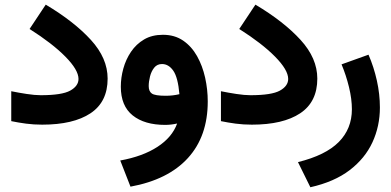

<svg xmlns="http://www.w3.org/2000/svg" viewBox="-20 -536 1679 824"><path d="M28.3 -144.5Q59.1 -138.2 94.2 -132.8Q129.4 -127.4 154.8 -127.4Q246.1 -127.4 281.5 -147.2Q316.9 -167 316.9 -197.3Q316.9 -235.8 260.5 -293Q204.1 -350.1 106.9 -411.6L176.3 -516.1Q298.3 -443.4 370.1 -364.7Q441.9 -286.1 441.9 -198.7Q441.9 -98.6 368.4 -49.8Q294.9 -1 161.1 -1Q124.5 -1 91.6 -5.4Q58.6 -9.8 28.3 -16.1Z M740.2 -5.9Q713.9 0 689 0Q600.1 0 549.3 -40.8Q498.5 -81.5 498.5 -164.1Q498.5 -202.6 509.3 -241.7Q520 -280.8 542.2 -313.7Q564.5 -346.7 598.4 -366.7Q632.3 -386.7 679.2 -386.7Q729.5 -386.7 765.9 -361.8Q802.2 -336.9 825.7 -295.2Q849.1 -253.4 860.4 -202.6Q871.6 -151.9 871.6 -100.6Q871.6 48.8 786.6 142.1Q701.7 235.4 540 265.1L496.1 152.8Q592.8 135.3 655.8 94.2Q718.8 53.2 740.2 -5.9ZM750 -131.8Q743.7 -204.1 723.6 -232.7Q703.6 -261.2 675.3 -261.2Q654.3 -261.2 641.8 -245.6Q629.4 -230 623.8 -207.8Q618.2 -185.5 618.2 -166.5Q618.2 -144 631.8 -134.5Q645.5 -125 691.4 -125Q721.7 -125 750 -131.8Z M928.2 -144.5Q959 -138.2 994.1 -132.8Q1029.3 -127.4 1054.7 -127.4Q1146 -127.4 1181.4 -147.2Q1216.8 -167 1216.8 -197.3Q1216.8 -235.8 1160.4 -293Q1104 -350.1 1006.8 -411.6L1076.2 -516.1Q1198.2 -443.4 1270 -364.7Q1341.8 -286.1 1341.8 -198.7Q1341.8 -98.6 1268.3 -49.8Q1194.8 -1 1061 -1Q1024.4 -1 991.5 -5.4Q958.5 -9.8 928.2 -16.1Z M1561.5 -301.3Q1584.5 -248.5 1597.4 -190.2Q1610.4 -131.8 1610.4 -74.7Q1610.4 5.4 1578.4 74.7Q1546.4 144 1480.5 194.3Q1414.6 244.6 1312 267.6L1258.8 159.7Q1377.4 130.4 1433.8 73.5Q1490.2 16.6 1490.2 -66.9Q1490.2 -110.8 1477.8 -162.1Q1465.3 -213.4 1445.8 -259.8Z"/></svg>

Font: Vazir FD-WOL-UI
Style: Bold-FD-WOL-UI
Weight: 700
Designer: Saber Rastikerdar
Foundry: Saber Rastikerdar
Version: Version 30.0.0